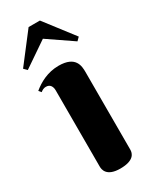

<svg xmlns="http://www.w3.org/2000/svg" viewBox="-197 -766 665 824"><g transform="rotate(-30 135.5 -353.5)"><path d="M217 -426C217 -455 215 -507 130 -507C75 -507 31 -482 1 -457L11 -445C20 -452 27 -456 38 -456C59 -456 67 -440 67 -421V-44C67 -30 71 8 140 8C209 8 217 -24 217 -41ZM102 -715 -8 -572 7 -557 130 -641 253 -557 268 -572 158 -715Z"/></g></svg>

Font: Berkshire Swash
Style: Regular
Weight: 700
Designer: Astigmatic (AOETI)
Foundry: Astigmatic (AOETI)
Version: Version 1.000